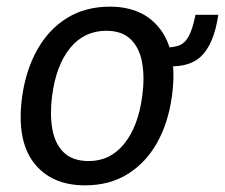

<svg xmlns="http://www.w3.org/2000/svg" viewBox="-20 -547 676 577"><path d="M235.5 10Q133.5 10 81.2 -58.5Q29 -127 46.5 -256.5Q58 -337.5 92.5 -398.5Q127 -459.5 182 -493.2Q237 -527 310 -527Q412 -527 463.2 -457Q514.5 -387 496.5 -256.5Q485.5 -177.5 451.8 -117.5Q418 -57.5 363.5 -23.8Q309 10 235.5 10ZM247 -63Q311.5 -63 353.5 -115.2Q395.5 -167.5 407.5 -258.5Q415 -314 407.2 -358.2Q399.5 -402.5 373.2 -428.5Q347 -454.5 299.5 -454.5Q233 -454.5 190.8 -402.8Q148.5 -351 136.5 -258.5Q129.5 -204 137.2 -159.5Q145 -115 171.5 -89Q198 -63 247 -63ZM459.5 -349.5 467.5 -404Q496.5 -403.5 515.5 -409.5Q534.5 -415.5 546.5 -436.8Q558.5 -458 567.5 -502.5H636Q623 -413.5 583 -376.5Q543 -339.5 459.5 -349.5Z"/></svg>

Font: Public Sans
Style: Italic
Weight: 400
Italic angle: -8°
Designer: The Public Sans project authors (U.S. Web Design System). Libre Franklin designed by Pablo Impallari and Rodrigo Fuenzal
Version: Version 1.008; ttfautohint (v1.8.1) -l 8 -r 50 -G 200 -x 14 